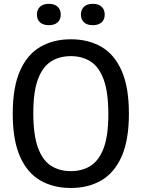

<svg xmlns="http://www.w3.org/2000/svg" viewBox="-20 -950 723 980"><path d="M341.5 9.5Q252 9.5 185.2 -29.2Q118.5 -68 81.8 -151.8Q45 -235.5 45 -370Q45 -504.5 82 -588.2Q119 -672 185.8 -710.8Q252.5 -749.5 341.5 -749.5Q431 -749.5 497.8 -710.8Q564.5 -672 601.2 -588.2Q638 -504.5 638 -370Q638 -235.5 601 -151.8Q564 -68 497.2 -29.2Q430.5 9.5 341.5 9.5ZM341.5 -76.5Q400 -76.5 443 -104Q486 -131.5 509.5 -195Q533 -258.5 533 -367Q533 -478.5 509.5 -543.2Q486 -608 443 -635.8Q400 -663.5 341.5 -663.5Q283 -663.5 240 -636Q197 -608.5 173.5 -545Q150 -481.5 150 -373Q150 -261.5 173.5 -196.8Q197 -132 240 -104.2Q283 -76.5 341.5 -76.5ZM453.5 -821.5Q425 -821.5 409 -835.8Q393 -850 393 -875.5Q393 -901 409 -915.8Q425 -930.5 453.5 -930.5Q482.5 -930.5 498.5 -915.8Q514.5 -901 514.5 -875.5Q514.5 -850 498.5 -835.8Q482.5 -821.5 453.5 -821.5ZM229.5 -821.5Q200.5 -821.5 184.5 -835.8Q168.5 -850 168.5 -875.5Q168.5 -901 184.5 -915.8Q200.5 -930.5 229.5 -930.5Q258 -930.5 274 -915.8Q290 -901 290 -875.5Q290 -850 274 -835.8Q258 -821.5 229.5 -821.5Z"/></svg>

Font: Encode Sans SmCnd Md
Style: Regular
Weight: 500
Width: 4
Designer: Multiple Designers
Foundry: Impallari Type
Version: Version 3.002; ttfautohint (v1.8.3) -l 8 -r 50 -G 200 -x 14 